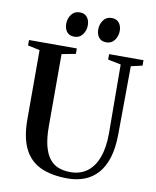

<svg xmlns="http://www.w3.org/2000/svg" viewBox="-101 -1029 902 1113"><g transform="rotate(10 350.0 -472.0)"><path d="M375 8.5Q278.5 8.5 214.2 -21.5Q150 -51.5 117.8 -117.2Q85.5 -183 85.5 -289V-696L15 -711V-743H296.5V-711L215 -695.5V-271.5Q215 -202.5 226.8 -156Q238.5 -109.5 260.5 -81.8Q282.5 -54 313.5 -42.2Q344.5 -30.5 384 -30.5Q440.5 -30.5 481 -60Q521.5 -89.5 543.5 -147.5Q565.5 -205.5 565.5 -291.5L563 -695.5L486.5 -711V-743H689V-711L622.5 -696L619.5 -295.5Q619 -214 601 -156.2Q583 -98.5 550 -62Q517 -25.5 472.5 -8.5Q428 8.5 375 8.5ZM269 -807.5Q240 -807.5 225.5 -826.2Q211 -845 211 -873Q211 -904.5 228.8 -928.2Q246.5 -952 277 -952H278Q307 -952 321.5 -933Q336 -914 336 -886Q336 -855.5 318.5 -831.5Q301 -807.5 270 -807.5ZM457.5 -807.5Q428.5 -807.5 414 -826.2Q399.5 -845 399.5 -873Q399.5 -904.5 417 -928.2Q434.5 -952 465 -952H466Q495 -952 509.5 -933Q524 -914 524 -886Q524 -855.5 506.5 -831.5Q489 -807.5 458.5 -807.5Z"/></g></svg>

Font: Merriweather 96pt SemiBold
Style: Regular
Weight: 600
Version: Version 2.100